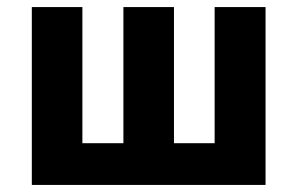

<svg xmlns="http://www.w3.org/2000/svg" viewBox="-20 -523 841 543"><path d="M70 0V-503H213V-118H329V-503H472V-118H587V-503H731V0Z"/></svg>

Font: Nunito Sans 7pt Condensed ExtraBold
Style: Regular
Weight: 800
Width: 3
Designer: Vernon Adams
Foundry: Vernon Adams
Version: Version 3.101;gftools[0.9.27]